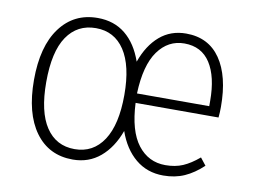

<svg xmlns="http://www.w3.org/2000/svg" viewBox="-64 -623 954 725"><g transform="rotate(10 413.0 -260.5)"><path d="M770 -241H452Q457 -134 497.5 -81.5Q538 -29 603 -29Q641 -29 670 -41.5Q699 -54 731 -81L753 -53Q719 -21 683 -5Q647 11 602 11Q540 11 495.5 -26Q451 -63 428 -129Q404 -63 360 -26Q316 11 255 11Q163 11 111 -60.5Q59 -132 59 -260Q59 -389 112 -460.5Q165 -532 256 -532Q319 -532 362.5 -496.5Q406 -461 429 -395Q452 -460 494 -496Q536 -532 595 -532Q681 -532 726.5 -466Q772 -400 772 -282Q772 -261 770 -241ZM728 -297Q728 -390 694.5 -442Q661 -494 595 -494Q533 -494 494 -440Q455 -386 451 -277H728ZM405 -263Q405 -375 366 -434Q327 -493 256 -493Q185 -493 145.5 -435Q106 -377 106 -260Q106 -146 145 -87.5Q184 -29 255 -29Q326 -29 365.5 -89Q405 -149 405 -263Z"/></g></svg>

Font: Fira Sans Condensed ExtraLight
Style: Regular
Weight: 275
Width: 3
Designer: Carrois Corporate & Edenspiekermann AG
Foundry: Carrois Corporate GbR & Edenspiekermann AG
Version: Version 4.203